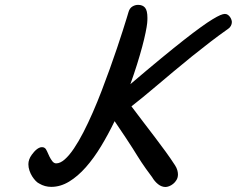

<svg xmlns="http://www.w3.org/2000/svg" viewBox="-20 -725 969 786"><path d="M140.6 26.4Q133.8 23.4 126.2 15.6Q118.7 7.8 111.8 -2.9Q105 -13.7 100.6 -26.6Q96.2 -39.6 96.2 -52.7Q96.2 -72.3 109.9 -91.3Q112.8 -94.7 116.9 -100.1Q121.1 -105.5 126.7 -110.6Q132.3 -115.7 138.7 -119.1Q145 -122.6 151.9 -122.6Q154.8 -122.6 157.7 -121.8Q160.6 -121.1 163.1 -119.1Q168 -116.2 172.4 -106Q176.8 -95.7 182.1 -84.7Q187.5 -73.7 194.3 -64.9Q201.2 -56.2 210 -56.2Q226.6 -56.2 245.1 -72.5Q263.7 -88.9 282.7 -117.2Q301.8 -145.5 321.3 -183.3Q340.8 -221.2 359.6 -264.2Q378.4 -307.1 396 -353Q413.6 -398.9 429.4 -442.9Q445.3 -486.8 458.7 -526.9Q472.2 -566.9 482.2 -598.4Q492.2 -629.9 498.5 -650.4Q504.9 -670.9 506.3 -676.3Q510.7 -691.4 521.7 -698.2Q532.7 -705.1 545.4 -705.1Q564 -705.1 573.7 -693.6Q583.5 -682.1 583.5 -651.9Q583.5 -647 583.3 -641.6Q583 -636.2 582.5 -630.4Q581.1 -616.2 575.9 -591.1Q570.8 -565.9 562 -533.2Q553.2 -500.5 541 -461.4Q528.8 -422.4 513.7 -380.4Q583.5 -439.9 637.5 -484.4Q691.4 -528.8 732.2 -560.8Q772.9 -592.8 801.8 -613.5Q830.6 -634.3 850.3 -646.2Q870.1 -658.2 881.8 -663.1Q893.6 -668 900.4 -668Q907.7 -668 913.1 -664.1Q918.5 -660.2 922.1 -654.8Q925.8 -649.4 927.5 -643.8Q929.2 -638.2 929.2 -634.8Q929.2 -626.5 925 -618.9Q920.9 -611.3 912.6 -606Q878.4 -582 840.8 -553.2Q803.2 -524.4 765.4 -493.9Q727.5 -463.4 690.9 -432.6Q654.3 -401.9 621.8 -374.5Q589.4 -347.2 562.7 -325.2Q536.1 -303.2 518.1 -289.6Q543.9 -254.9 568.1 -223.6Q592.3 -192.4 614.5 -162.8Q636.7 -133.3 657.5 -105Q678.2 -76.7 696.8 -47.9Q703.1 -38.1 705.8 -28.6Q708.5 -19 708.5 -11.2Q708.5 2 702.6 11.7Q696.8 21.5 688.7 27.8Q680.7 34.2 672.1 37.4Q663.6 40.5 657.7 40.5Q641.6 40.5 627.2 29.1Q612.8 17.6 602.5 0Q587.4 -20 577.4 -34.2Q567.4 -48.3 559.1 -60.8Q550.8 -73.2 542.7 -86.4Q534.7 -99.6 522.7 -118.4Q510.7 -137.2 493.2 -163.6Q475.6 -189.9 449.2 -229Q423.3 -175.3 393.8 -126.5Q364.3 -77.6 331.5 -40.5Q298.8 -3.4 263.2 18.3Q227.5 40 189.9 40Q176.8 40 164.3 36.6Q151.9 33.2 140.6 26.4Z"/></svg>

Font: Damion
Style: Regular
Weight: 400
Foundry: vernon adams
Version: Version 1.000